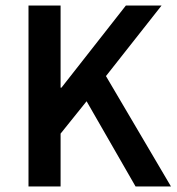

<svg xmlns="http://www.w3.org/2000/svg" viewBox="-20 -674 638 694"><path d="M83 0V-654H199V-357H202L435 -654H564L363 -399L598 0H470L293 -308L199 -191V0Z"/></svg>

Font: Processing Sans Pro Semibold
Style: Regular
Weight: 600
Designer: Paul D. Hunt
Foundry: Adobe Systems Incorporated
Version: Version 2.020;PS 2.000;hotconv 1.0.86;makeotf.lib2.5.63406